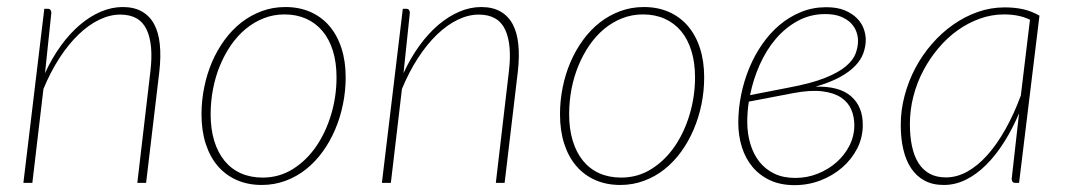

<svg xmlns="http://www.w3.org/2000/svg" viewBox="-20 -520 3035 546"><path d="M108 -312Q128 -355.5 153.5 -390.5Q179 -425.5 207.8 -449.8Q236.5 -474 267.2 -487Q298 -500 329 -500Q361 -500 383.2 -487.5Q405.5 -475 418.2 -451.5Q431 -428 434.5 -393.8Q438 -359.5 433 -315.5L395.5 0H370.5L407.5 -315.5Q417 -393 397 -435.8Q377 -478.5 322 -478.5Q292.5 -478.5 262 -463.8Q231.5 -449 203 -421.5Q174.5 -394 149 -354.8Q123.5 -315.5 103.5 -267L72 0H46.5L106 -495H116Q121.5 -495 123.8 -491.5Q126 -488 126 -483.5Z M727 -15Q774 -15 812.8 -39.2Q851.5 -63.5 879 -103.5Q906.5 -143.5 921.8 -194.8Q937 -246 937 -300Q937 -342 926.8 -375.2Q916.5 -408.5 897.2 -431.5Q878 -454.5 850.5 -466.8Q823 -479 789 -479Q757.5 -479 729.8 -468Q702 -457 678.8 -437.8Q655.5 -418.5 637 -391.8Q618.5 -365 605.5 -333.5Q592.5 -302 585.8 -266.8Q579 -231.5 579 -195Q579 -153 589.2 -119.5Q599.5 -86 618.5 -62.8Q637.5 -39.5 665 -27.2Q692.5 -15 727 -15ZM724.5 6Q685 6 653.2 -8Q621.5 -22 599.2 -48Q577 -74 565 -111.2Q553 -148.5 553 -195Q553 -234 560.8 -272Q568.5 -310 583 -343.8Q597.5 -377.5 618.5 -406.2Q639.5 -435 666 -455.8Q692.5 -476.5 724 -488.2Q755.5 -500 791.5 -500Q831 -500 862.8 -486Q894.5 -472 916.8 -446Q939 -420 951 -383Q963 -346 963 -300Q963 -261 955.2 -223.2Q947.5 -185.5 933 -151.5Q918.5 -117.5 897.5 -88.5Q876.5 -59.5 850 -38.5Q823.5 -17.5 791.8 -5.8Q760 6 724.5 6Z M1127.5 -312Q1147.5 -355.5 1173 -390.5Q1198.5 -425.5 1227.2 -449.8Q1256 -474 1286.8 -487Q1317.5 -500 1348.5 -500Q1380.5 -500 1402.8 -487.5Q1425 -475 1437.8 -451.5Q1450.5 -428 1454 -393.8Q1457.5 -359.5 1452.5 -315.5L1415 0H1390L1427 -315.5Q1436.5 -393 1416.5 -435.8Q1396.5 -478.5 1341.5 -478.5Q1312 -478.5 1281.5 -463.8Q1251 -449 1222.5 -421.5Q1194 -394 1168.5 -354.8Q1143 -315.5 1123 -267L1091.5 0H1066L1125.5 -495H1135.5Q1141 -495 1143.2 -491.5Q1145.5 -488 1145.5 -483.5Z M1746.5 -15Q1793.5 -15 1832.2 -39.2Q1871 -63.5 1898.5 -103.5Q1926 -143.5 1941.2 -194.8Q1956.5 -246 1956.5 -300Q1956.5 -342 1946.2 -375.2Q1936 -408.5 1916.8 -431.5Q1897.5 -454.5 1870 -466.8Q1842.5 -479 1808.5 -479Q1777 -479 1749.2 -468Q1721.5 -457 1698.2 -437.8Q1675 -418.5 1656.5 -391.8Q1638 -365 1625 -333.5Q1612 -302 1605.2 -266.8Q1598.5 -231.5 1598.5 -195Q1598.5 -153 1608.8 -119.5Q1619 -86 1638 -62.8Q1657 -39.5 1684.5 -27.2Q1712 -15 1746.5 -15ZM1744 6Q1704.5 6 1672.8 -8Q1641 -22 1618.8 -48Q1596.5 -74 1584.5 -111.2Q1572.5 -148.5 1572.5 -195Q1572.5 -234 1580.2 -272Q1588 -310 1602.5 -343.8Q1617 -377.5 1638 -406.2Q1659 -435 1685.5 -455.8Q1712 -476.5 1743.5 -488.2Q1775 -500 1811 -500Q1850.5 -500 1882.2 -486Q1914 -472 1936.2 -446Q1958.5 -420 1970.5 -383Q1982.5 -346 1982.5 -300Q1982.5 -261 1974.8 -223.2Q1967 -185.5 1952.5 -151.5Q1938 -117.5 1917 -88.5Q1896 -59.5 1869.5 -38.5Q1843 -17.5 1811.2 -5.8Q1779.5 6 1744 6Z M2109.5 -231Q2105 -202.5 2105 -173.5Q2105 -140 2113.8 -110.8Q2122.5 -81.5 2139.5 -60Q2156.5 -38.5 2182 -26.2Q2207.5 -14 2241.5 -14Q2275 -14 2305.2 -26Q2335.5 -38 2358.8 -58.5Q2382 -79 2395.8 -106.2Q2409.5 -133.5 2409.5 -164Q2409.5 -188 2400.8 -208.5Q2392 -229 2372 -242.5Q2352 -256 2319 -260.2Q2286 -264.5 2237.5 -255.5ZM2223.5 -271Q2287.5 -283 2326.2 -298.5Q2365 -314 2385.8 -331.8Q2406.5 -349.5 2413.2 -368Q2420 -386.5 2420 -404Q2420 -416 2415.5 -429.2Q2411 -442.5 2400.2 -453.8Q2389.5 -465 2371.5 -472.5Q2353.5 -480 2326.5 -480Q2284.5 -480 2249 -460.8Q2213.5 -441.5 2186.2 -409.5Q2159 -377.5 2140.5 -336Q2122 -294.5 2113 -249.5ZM2299 -273.5Q2367 -275.5 2400.5 -246Q2434 -216.5 2433.5 -164Q2433.5 -129 2417.8 -98Q2402 -67 2375.2 -43.8Q2348.5 -20.5 2313.5 -7Q2278.5 6.5 2239.5 6.5Q2200 6.5 2170.2 -7.2Q2140.5 -21 2120.2 -45Q2100 -69 2089.8 -101.5Q2079.5 -134 2079.5 -171Q2079.5 -210 2087.5 -249.8Q2095.5 -289.5 2110.5 -326Q2125.5 -362.5 2147.5 -394.2Q2169.5 -426 2197.2 -449.2Q2225 -472.5 2258.2 -486Q2291.5 -499.5 2329.5 -499.5Q2360.5 -499.5 2381.8 -490.8Q2403 -482 2416.5 -468.5Q2430 -455 2436 -438.8Q2442 -422.5 2442 -407Q2442 -388 2435.2 -369Q2428.5 -350 2412 -332.8Q2395.5 -315.5 2368 -300.5Q2340.5 -285.5 2299 -273.5Z M2909 -464Q2892 -472 2873.8 -475.5Q2855.5 -479 2835 -479Q2800 -479 2766.5 -467Q2733 -455 2703.2 -433.8Q2673.5 -412.5 2648.8 -383.2Q2624 -354 2605.8 -319.5Q2587.5 -285 2577.5 -246.2Q2567.5 -207.5 2567.5 -167.5Q2567.5 -132 2573.5 -104Q2579.5 -76 2592 -56.2Q2604.5 -36.5 2623.8 -26Q2643 -15.5 2670 -15.5Q2701 -15.5 2730.8 -32Q2760.5 -48.5 2787.8 -79Q2815 -109.5 2839.2 -152.5Q2863.5 -195.5 2883 -248.5ZM2878 -198Q2859 -153 2835.2 -115.5Q2811.5 -78 2784.2 -51Q2757 -24 2726.8 -9Q2696.5 6 2664 6Q2632 6 2609 -6.5Q2586 -19 2571 -41.5Q2556 -64 2548.8 -95.2Q2541.5 -126.5 2541.5 -164.5Q2541.5 -207 2552.5 -248.2Q2563.5 -289.5 2583.2 -326.8Q2603 -364 2630.5 -395.5Q2658 -427 2690.8 -450Q2723.5 -473 2760.5 -486Q2797.5 -499 2837 -499Q2865.5 -499 2889.2 -493.8Q2913 -488.5 2936 -475.5L2878 0H2867Q2861 0 2859 -3.8Q2857 -7.5 2857 -11.5Z"/></svg>

Font: Lato ExtraLight
Style: Italic
Weight: 275
Italic angle: -7°
Designer: Lukasz Dziedzic with Adam Twardoch and Botio Nikoltchev
Foundry: tyPoland Lukasz Dziedzic
Version: Version 2.015; 2015-08-06; http://www.latofonts.com/